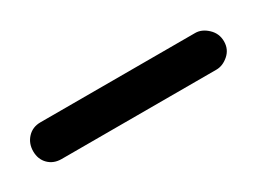

<svg xmlns="http://www.w3.org/2000/svg" viewBox="-22 -776 310 231"><g transform="rotate(-30 132.5 -660.5)"><path d="M0 -660Q0 -671 7 -678.5Q14 -686 25 -686H240Q249 -686 257 -678.5Q265 -671 265 -660Q265 -649 257 -642Q249 -635 240 -635H25Q14 -635 7 -642Q0 -649 0 -660Z"/></g></svg>

Font: AkaAcidDosis
Style: Regular
Weight: 400
Designer: Edgar Tolentino, Pablo Impallari, Igino Marini, Aka-Acid
Foundry: Edgar Tolentino, Pablo Impallari, Igino Marini, Cyberella
Version: Version 1.007